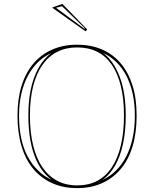

<svg xmlns="http://www.w3.org/2000/svg" viewBox="-20 -953 792 988"><path d="M377 -723Q447 -723 503.5 -699Q560 -675 600 -628.5Q640 -582 661.5 -514.5Q683 -447 683 -358Q683 -269 662 -199.5Q641 -130 600.5 -82.5Q560 -35 504 -10Q448 15 377 15Q306 15 249.5 -10Q193 -35 152.5 -82.5Q112 -130 91 -200Q70 -270 70 -358Q70 -444 91 -511.5Q112 -579 152 -626Q192 -673 249 -698Q306 -723 377 -723ZM377 -709Q319 -709 274 -686Q229 -663 198 -618.5Q167 -574 150.5 -509Q134 -444 134 -359Q134 -272 150.5 -205Q167 -138 198 -92.5Q229 -47 274 -23Q319 1 377 1Q436 1 480.5 -22.5Q525 -46 555.5 -92Q586 -138 602 -205Q618 -272 618 -359Q618 -444 602 -509.5Q586 -575 555.5 -619.5Q525 -664 480.5 -686.5Q436 -709 377 -709ZM247 -27Q188 -69 157 -153Q126 -237 126 -359Q126 -477 157.5 -558.5Q189 -640 244 -680Q205 -662 174.5 -632Q144 -602 122.5 -561Q101 -520 89.5 -469.5Q78 -419 78 -358Q78 -295 89 -242.5Q100 -190 122 -148.5Q144 -107 175 -76.5Q206 -46 247 -27ZM508 -27Q547 -46 577.5 -76Q608 -106 629.5 -148Q651 -190 662.5 -242.5Q674 -295 674 -358Q674 -420 662.5 -471.5Q651 -523 630 -563.5Q609 -604 578.5 -633.5Q548 -663 510 -681Q564 -641 595.5 -559Q627 -477 627 -359Q627 -278 613 -213Q599 -148 572.5 -101.5Q546 -55 508 -27ZM420 -792 248 -914 301 -933 429 -801ZM417 -807 299 -921 268 -913 414 -805Z"/></svg>

Font: Kalnia Glaze Thin Light
Style: Regular
Weight: 300
Version: Version 1.110